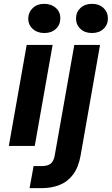

<svg xmlns="http://www.w3.org/2000/svg" viewBox="-20 -760 582 1000"><path d="M26 0 119 -526H254L161 0ZM211 -588Q174 -588 150.5 -609.5Q127 -631 127 -664Q128 -697 151 -718.5Q174 -740 210 -740Q247 -740 271 -718.5Q295 -697 294 -664Q294 -631 271 -609.5Q248 -588 211 -588ZM134 220 155 105H196Q229 105 244.5 92Q260 79 265 50L367 -526H501L400 49Q389 111 361 148.5Q333 186 291 203Q249 220 196 220ZM459 -588Q422 -588 399 -609.5Q376 -631 376 -664Q376 -697 399 -718.5Q422 -740 459 -740Q496 -740 519 -718.5Q542 -697 542 -664Q542 -631 519 -609.5Q496 -588 459 -588Z"/></svg>

Font: DM Sans 9pt
Style: Bold Italic
Weight: 700
Italic angle: -10°
Version: Version 4.004;gftools[0.9.30]